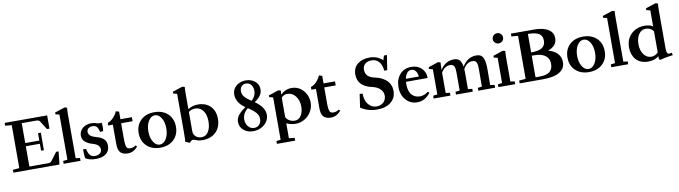

<svg xmlns="http://www.w3.org/2000/svg" viewBox="-39 -1508 8906 2520"><g transform="rotate(-10 4414.0 -248.5)"><path d="M27.3 0V-37.6L113.8 -45.4V-617.7L27.3 -625.5V-663.1H593.8V-486.8H560.5L491.2 -597.7Q483.4 -610.4 471.7 -615.5Q460 -620.6 435.5 -620.6H247.6V-355.5H435.1V-454.6H472.7V-220.7H435.1V-313H247.6V-42.5H498.5Q516.6 -42.5 527.6 -48.3Q538.6 -54.2 550.3 -69.8L626.5 -171.9H659.7L641.1 0Z M696.8 0V-37.6L754.4 -44.4V-646L703.6 -658.2V-682.1L836.4 -726.1L868.7 -716.8Q864.7 -679.2 864.7 -634.8V-44.4L921.9 -37.6V0Z M1127 11.2Q1038.6 11.2 989.3 -22.5Q980 -56.6 980 -141.1L1020 -141.6Q1031.2 -85.9 1054 -57.9Q1076.7 -29.8 1119.6 -29.8Q1159.7 -29.8 1185.5 -48.8Q1211.4 -67.9 1211.4 -100.1Q1211.4 -165.5 1119.6 -190.9Q1059.6 -207 1021.2 -239.7Q982.9 -272.5 982.9 -323.7Q982.9 -383.3 1029.3 -422.4Q1075.7 -461.4 1147.9 -461.4Q1179.2 -461.4 1219.7 -448.2Q1251 -437.5 1281.2 -445.3Q1286.6 -417 1286.6 -384.3Q1286.6 -358.9 1280.8 -332L1240.7 -329.1Q1235.4 -348.6 1231.7 -360.1Q1228 -371.6 1221.2 -384.5Q1214.4 -397.5 1206.3 -404.3Q1198.2 -411.1 1185.5 -415.8Q1172.9 -420.4 1156.2 -420.4Q1123 -420.4 1100.8 -403.8Q1078.6 -387.2 1078.6 -358.9Q1078.6 -325.2 1105.5 -304Q1132.3 -282.7 1183.6 -269.5Q1247.1 -252.9 1279.1 -220.7Q1311 -188.5 1311 -132.8Q1311 -65.4 1262.2 -27.1Q1213.4 11.2 1127 11.2Z M1550.8 12.2Q1482.9 12.2 1451.2 -24.9Q1435.5 -43.9 1428.7 -69.6Q1421.9 -95.2 1421.9 -144.5V-393.1H1360.8V-429.2Q1399.9 -439.5 1437.7 -480Q1475.6 -520.5 1489.7 -560.1L1532.2 -547.9V-446.8H1685.1V-393.1H1532.2V-179.7Q1532.2 -102.1 1545.9 -73.2Q1557.1 -48.8 1595.2 -48.8Q1636.2 -48.8 1668.9 -73.7L1685.1 -57.1Q1630.9 12.2 1550.8 12.2Z M1984.9 12.2Q1872.6 12.2 1804.4 -52.7Q1736.3 -117.7 1736.3 -224.1Q1736.3 -330.6 1804.4 -395.5Q1872.6 -460.4 1984.9 -460.4Q2096.7 -460.4 2164.8 -395.5Q2232.9 -330.6 2232.9 -224.1Q2232.9 -117.7 2164.8 -52.7Q2096.7 12.2 1984.9 12.2ZM1899.7 -84.7Q1934.1 -28.8 1984.9 -28.8Q2035.6 -28.8 2070.1 -84.7Q2104.5 -140.6 2104.5 -224.1Q2104.5 -307.6 2070.1 -363.5Q2035.6 -419.4 1984.9 -419.4Q1934.1 -419.4 1899.7 -363.5Q1865.2 -307.6 1865.2 -224.1Q1865.2 -140.6 1899.7 -84.7Z M2377 16.6 2318.4 -7.8Q2323.2 -31.2 2323.2 -132.8V-646L2272.5 -658.2V-682.1L2405.8 -726.1L2437.5 -716.8Q2433.6 -679.2 2433.6 -634.8V-421.4Q2490.7 -460.4 2565.9 -460.4Q2670.4 -460.4 2731.9 -398.2Q2793.5 -335.9 2793.5 -230Q2793.5 -120.1 2726.1 -54.4Q2658.7 11.2 2545.9 11.2Q2500 11.2 2466.3 -2.9Q2435.5 -15.6 2423.3 -15.6Q2401.4 -15.6 2377 16.6ZM2433.6 -126.5Q2433.6 -84 2464.1 -56.4Q2494.6 -28.8 2541 -28.8Q2598.1 -28.8 2631.8 -80.3Q2665.5 -131.8 2665.5 -219.2Q2665.5 -309.6 2626 -362.1Q2586.4 -414.6 2519.5 -414.6Q2473.6 -414.6 2433.6 -384.8Z M3223.1 11.2Q3147 11.2 3096.2 -32.2Q3045.4 -75.7 3045.4 -142.1Q3045.4 -191.9 3077.4 -232.4Q3109.4 -272.9 3174.8 -317.9Q3116.2 -357.9 3087.6 -406Q3059.1 -454.1 3059.1 -503.4Q3059.1 -575.2 3111.6 -619.1Q3164.1 -663.1 3237.3 -663.1Q3311 -663.1 3361.1 -622.1Q3411.1 -581.1 3411.1 -515.6Q3411.1 -468.8 3384.5 -431.6Q3357.9 -394.5 3306.6 -361.3Q3435.1 -271.5 3435.1 -170.9Q3435.1 -118.2 3404.1 -75.7Q3373 -33.2 3325 -11Q3276.9 11.2 3223.1 11.2ZM3153.3 -534.2Q3153.3 -490.7 3181.2 -457.8Q3209 -424.8 3270 -385.3Q3328.6 -439 3328.6 -508.3Q3328.6 -557.6 3303.2 -589.8Q3277.8 -622.1 3234.4 -622.1Q3197.3 -622.1 3175.3 -596.9Q3153.3 -571.8 3153.3 -534.2ZM3245.1 -29.3Q3284.7 -29.3 3311.5 -58.1Q3338.4 -86.9 3338.4 -133.8Q3338.4 -178.7 3305.7 -217Q3272.9 -255.4 3204.1 -298.8Q3131.8 -241.7 3131.8 -160.2Q3131.8 -106.4 3162.6 -67.9Q3193.4 -29.3 3245.1 -29.3Z M3499 228.5V190.9L3556.2 184.1V-379.9L3505.9 -392.6V-416L3638.2 -460.4L3670.9 -451.2Q3667.5 -423.8 3667 -397Q3725.1 -458.5 3812.5 -460.4Q3851.6 -461.4 3886.5 -448.5Q3921.4 -435.5 3947 -413.1Q3972.7 -390.6 3991.5 -361.1Q4010.3 -331.5 4019.8 -298.1Q4029.3 -264.6 4029.3 -231Q4029.3 -163.6 3995.4 -107.2Q3961.4 -50.8 3906.5 -19.5Q3851.6 11.7 3790 11.7Q3728 11.7 3666.5 -15.6V182.6L3742.2 190.9V228.5ZM3743.7 -394Q3699.2 -394 3666.5 -357.4V-97.7Q3681.6 -66.9 3714.6 -48.6Q3747.6 -30.3 3782.7 -30.3Q3836.9 -30.3 3867.9 -78.6Q3898.9 -127 3898.9 -198.2Q3898.9 -280.3 3855.7 -337.2Q3812.5 -394 3743.7 -394Z M4257.8 12.2Q4189.9 12.2 4158.2 -24.9Q4142.6 -43.9 4135.7 -69.6Q4128.9 -95.2 4128.9 -144.5V-393.1H4067.9V-429.2Q4106.9 -439.5 4144.8 -480Q4182.6 -520.5 4196.8 -560.1L4239.3 -547.9V-446.8H4392.1V-393.1H4239.3V-179.7Q4239.3 -102.1 4252.9 -73.2Q4264.2 -48.8 4302.2 -48.8Q4343.3 -48.8 4376 -73.7L4392.1 -57.1Q4337.9 12.2 4257.8 12.2Z M4874.5 13.2Q4750 13.2 4656.2 -50.3L4682.1 -229L4720.7 -225.6Q4720.7 -134.8 4764.6 -81.3Q4808.6 -27.8 4875 -27.8Q4931.2 -27.8 4966.8 -62.5Q5002.4 -97.2 5002.4 -147.5Q5002.4 -203.1 4962.4 -240Q4922.4 -276.9 4855.5 -290.5Q4767.1 -309.1 4718.5 -358.4Q4669.9 -407.7 4669.9 -488.3Q4669.9 -577.6 4731.4 -627Q4793 -676.3 4890.6 -676.3Q4995.1 -676.3 5064.9 -609.4L5083.5 -669.4H5123L5092.8 -472.7H5053.2Q5045.9 -552.2 5008.1 -593.8Q4970.2 -635.3 4912.1 -635.3Q4858.4 -635.3 4825.4 -607.9Q4792.5 -580.6 4792.5 -530.3Q4792.5 -479 4823.2 -448.5Q4854 -418 4918 -404.8Q4944.3 -399.4 4969.2 -390.9Q4994.1 -382.3 5023.9 -365Q5053.7 -347.7 5075.7 -325.4Q5097.7 -303.2 5112.3 -268.3Q5127 -233.4 5127 -191.4Q5127 -99.6 5060.3 -43.2Q4993.7 13.2 4874.5 13.2Z M5409.2 11.2Q5318.4 11.2 5258.8 -55.9Q5199.2 -123 5199.2 -226.1Q5199.2 -330.6 5256.8 -395.5Q5314.5 -460.4 5408.7 -460.4Q5492.7 -460.4 5544.9 -410.6Q5597.2 -360.8 5597.2 -279.3H5308.6Q5307.1 -261.7 5307.1 -243.7Q5307.1 -195.3 5319.3 -158.9Q5331.5 -122.6 5352.5 -101.3Q5373.5 -80.1 5399.7 -69.6Q5425.8 -59.1 5456.5 -59.1Q5514.2 -59.1 5568.8 -101.1L5585.9 -85.4Q5554.7 -40.5 5509.8 -14.6Q5464.8 11.2 5409.2 11.2ZM5314 -318.4H5487.3Q5481.9 -368.7 5459.7 -395Q5437.5 -421.4 5402.3 -421.4Q5367.2 -421.4 5345.5 -393.3Q5323.7 -365.2 5314 -318.4Z M5627.9 0V-37.6L5684.6 -44.4V-380.4L5634.8 -392.6V-416L5767.6 -460.4L5799.8 -451.2Q5795.9 -411.1 5795.9 -368.2V-352.5Q5864.3 -460.4 5979.5 -460.4Q6029.8 -460.4 6054.7 -430.9Q6079.6 -401.4 6087.9 -343.8Q6157.2 -460.4 6276.9 -460.4Q6311.5 -460.4 6334.2 -446.5Q6356.9 -432.6 6368.9 -404.5Q6380.9 -376.5 6385.5 -342Q6390.1 -307.6 6390.1 -258.3Q6390.1 -114.3 6389.2 -44.9L6446.8 -37.6V0H6223.1V-37.6L6278.3 -44.4Q6279.8 -160.2 6279.8 -280.8Q6279.8 -309.6 6277.6 -328.4Q6275.4 -347.2 6268.6 -363.5Q6261.7 -379.9 6248.3 -387.7Q6234.9 -395.5 6213.9 -395.5Q6137.2 -395.5 6091.3 -310.5Q6092.8 -285.6 6092.8 -258.3V-44.4L6149.4 -37.6V0H5925.8V-37.6L5982.4 -44.4V-280.8Q5982.4 -309.6 5980.2 -328.4Q5978 -347.2 5971.2 -363.5Q5964.4 -379.9 5950.9 -387.7Q5937.5 -395.5 5916.5 -395.5Q5841.3 -395.5 5795.9 -314V-44.4L5851.6 -37.6V0Z M6526.9 -632.3Q6526.9 -660.2 6547.1 -680.2Q6567.4 -700.2 6595.7 -700.2Q6624.5 -700.2 6644.5 -680.7Q6664.6 -661.1 6664.6 -632.3Q6664.6 -603.5 6644.5 -584Q6624.5 -564.5 6595.7 -564.5Q6566.9 -564.5 6546.9 -584Q6526.9 -603.5 6526.9 -632.3ZM6491.2 0V-37.6L6547.9 -44.9V-380.4L6498 -392.6V-416L6630.4 -460.4L6662.1 -451.2Q6658.2 -411.1 6658.2 -368.2V-44.9L6714.8 -37.6V0Z M6774.4 0V-37.6L6861.8 -44.9V-618.2L6774.4 -625.5V-663.1H7086.9Q7204.1 -663.1 7270.5 -621.6Q7336.9 -580.1 7336.9 -504.9Q7336.9 -452.6 7307.9 -417Q7278.8 -381.3 7216.8 -358.4Q7297.4 -336.9 7339.8 -290.5Q7382.3 -244.1 7382.3 -176.8Q7382.3 -92.8 7308.6 -46.4Q7234.9 0 7087.9 0ZM6993.2 -373.5Q7092.8 -373.5 7138.9 -403.6Q7185.1 -433.6 7185.1 -498Q7185.1 -562 7141.1 -590.6Q7097.2 -619.1 6993.2 -620.6ZM6993.2 -42.5H7046.9Q7097.7 -42.5 7133.1 -52.5Q7168.5 -62.5 7188.2 -81.8Q7208 -101.1 7216.6 -125.5Q7225.1 -149.9 7225.1 -182.6Q7225.1 -288.6 7110.8 -320.3Q7072.3 -331.1 6993.2 -331.1Z M7699.2 12.2Q7586.9 12.2 7518.8 -52.7Q7450.7 -117.7 7450.7 -224.1Q7450.7 -330.6 7518.8 -395.5Q7586.9 -460.4 7699.2 -460.4Q7811 -460.4 7879.2 -395.5Q7947.3 -330.6 7947.3 -224.1Q7947.3 -117.7 7879.2 -52.7Q7811 12.2 7699.2 12.2ZM7614 -84.7Q7648.4 -28.8 7699.2 -28.8Q7750 -28.8 7784.4 -84.7Q7818.8 -140.6 7818.8 -224.1Q7818.8 -307.6 7784.4 -363.5Q7750 -419.4 7699.2 -419.4Q7648.4 -419.4 7614 -363.5Q7579.6 -307.6 7579.6 -224.1Q7579.6 -140.6 7614 -84.7Z M7995.6 0V-37.6L8053.2 -44.4V-646L8002.4 -658.2V-682.1L8135.3 -726.1L8167.5 -716.8Q8163.6 -679.2 8163.6 -634.8V-44.4L8220.7 -37.6V0Z M8646.5 15.6 8630.4 6.3 8627.9 -34.7Q8572.8 11.2 8487.3 11.2Q8434.1 11.2 8391.8 -6.3Q8349.6 -23.9 8323.2 -54.7Q8296.9 -85.4 8283.2 -126Q8269.5 -166.5 8269.5 -213.9Q8269.5 -323.7 8339.8 -392.1Q8410.2 -460.4 8518.1 -460.4Q8590.8 -460.4 8629.4 -431.6V-646L8578.1 -658.2V-682.1L8710.9 -726.1L8743.7 -716.8Q8739.7 -679.2 8739.7 -634.8V-121.1Q8739.7 -78.1 8748.3 -61Q8756.8 -43.9 8774.4 -43.9Q8787.1 -43.9 8810.5 -48.8L8817.4 -15.6Q8781.7 -12.2 8722.9 -1.2Q8664.1 9.8 8646.5 15.6ZM8538.1 -44.4Q8590.8 -44.4 8629.4 -85.4V-367.2Q8593.3 -418.9 8526.4 -418.9Q8485.4 -418.9 8455.3 -391.6Q8425.3 -364.3 8411.9 -323.5Q8398.4 -282.7 8398.4 -234.9Q8398.4 -153.3 8437.5 -98.9Q8476.6 -44.4 8538.1 -44.4Z"/></g></svg>

Font: Elstob 8pt SemiBold
Style: Regular
Weight: 600
Designer: Peter S. Baker
Version: Version 1.015